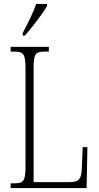

<svg xmlns="http://www.w3.org/2000/svg" viewBox="-20 -951 499 971"><path d="M95 -784V-771H106C146 -817 199 -886 218 -921V-931H163C148 -886 124 -841 95 -784ZM34 0H418L422 -207H398L394 -104C392 -49 383 -30 332 -30H150V-606C150 -679 159 -690 207 -690H227V-714H34V-690H52C98 -690 109 -679 109 -605V-108C109 -35 98 -24 53 -24H34Z"/></svg>

Font: Noto Serif Thai ExtraCondensed ExtraLight
Style: Regular
Weight: 200
Width: 2
Designer: Monotype Design Team
Foundry: Monotype Imaging Inc.
Version: Version 2.002